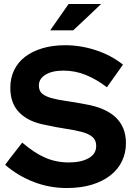

<svg xmlns="http://www.w3.org/2000/svg" viewBox="-20 -938 680 968"><path d="M6 -107Q27 -136 48.5 -163Q70 -190 92 -219Q153 -167 208 -143Q263 -119 327 -119Q389 -119 427 -140.5Q465 -162 465 -202Q465 -232 445.5 -248Q426 -264 392 -273Q358 -282 311 -289Q264 -296 210 -308Q125 -323 78.5 -369.5Q32 -416 32 -495Q32 -545 51.5 -585Q71 -625 107.5 -652.5Q144 -680 195 -695Q246 -710 309 -710Q386 -710 463 -685Q540 -660 600 -612L519 -498Q467 -538 413 -560Q359 -582 300 -582Q243 -582 209.5 -561.5Q176 -541 176 -507Q176 -480 192.5 -466Q209 -452 239.5 -443.5Q270 -435 312.5 -429Q355 -423 407 -413Q510 -396 562.5 -347Q615 -298 615 -216Q615 -168 595.5 -126.5Q576 -85 537.5 -54.5Q499 -24 443.5 -7Q388 10 316 10Q230 10 150.5 -20.5Q71 -51 6 -107ZM326 -918H490Q455 -885 420 -851.5Q385 -818 349 -785H233Q256 -818 279.5 -851.5Q303 -885 326 -918Z"/></svg>

Font: Rosa Sans
Style: Bold
Weight: 700
Designer: Pentagram / MCKL
Foundry: Pentagram / MCKL
Version: Version 1.005;September 16, 2019;FontCreator 11.5.0.2425 64-